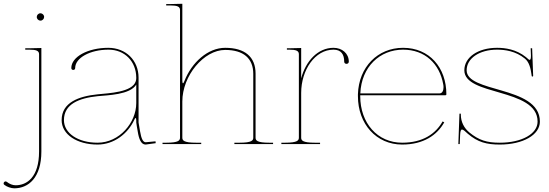

<svg xmlns="http://www.w3.org/2000/svg" viewBox="-112 -782 2980 1042"><path d="M87.5 -690C87.5 -679 97 -670 107.5 -670C118.5 -670 127.5 -679.5 127.5 -690C127.5 -701 118 -710 107.5 -710C96.5 -710 87.5 -700.5 87.5 -690ZM-27 223.5C-43.5 223.5 -60.5 216.5 -75 205C-77 203.5 -80 202.5 -82 202.5C-87 202.5 -92.5 208 -92.5 213.5C-92.5 216.5 -91 219.5 -88 221.5C-74.5 232 -52 240 -34.5 240C42 240 112.5 183 112.5 40V-521.5L47.5 -520H25V-512.5H47.5C86 -512.5 100 -506 100 -487.5V40C100 179.5 34 223.5 -27 223.5Z M627.5 -323V-222.5C627.5 -116.5 536 -7.5 417.5 -7.5C311.5 -7.5 235 -59 235 -130C235 -217.5 317 -249.5 418 -260C473 -265.5 594 -267.5 627.5 -323ZM475.5 -522.5C365 -522.5 275 -473.5 275 -413C275 -406.5 279 -402.5 285.5 -402.5C292 -402.5 296 -406.5 296 -413C296 -468 377 -512.5 477 -512.5C565.5 -512.5 627 -448 627.5 -360.5V-357.5C627.5 -352.5 626.5 -347 625 -341.5C606.5 -281 479 -276.5 417 -270C315 -259.5 222.5 -226 222.5 -130C222.5 -53 304.5 2.5 417.5 2.5C507.5 2.5 582 -57 616.5 -131C619.5 -138 622 -141.5 624 -141.5C626 -141.5 627.5 -137 627.5 -128V-117C627.5 -113 633 -83.5 635.5 -68C642 -27.5 653.5 2.5 678 2.5H678.5L733 -5L732 -15L678.5 -10C664.5 -10.5 655 -28 648 -70L640 -117.5V-360.5C640 -454.5 571 -522.5 475.5 -522.5Z M790 -760V-752.5H812.5C851 -752.5 865 -746 865 -727.5V-35C865 -20.5 858.5 -7.5 790 -7.5H770V0H980V-7.5H952.5C884 -7.5 877.5 -20.5 877.5 -35V-231C877.5 -371 994 -511 1110 -511C1209 -511 1262.5 -465.5 1262.5 -381V-35C1262.5 -20.5 1256 -7.5 1187.5 -7.5H1160V0H1370V-7.5H1350C1281.5 -7.5 1275 -20.5 1275 -35V-382.5C1275 -473.5 1217 -522.5 1110 -522.5C1016.5 -522.5 928.5 -443.5 889 -342.5C885.5 -333.5 883 -330 881 -330C878.5 -330 877.5 -337 877.5 -345.5V-761.5L812.5 -760Z M1781 -447.5C1781 -492 1744.5 -522.5 1698 -522.5C1612.5 -522.5 1546.5 -449.5 1522.5 -356.5V-521.5L1457.5 -520H1445V-512.5H1457.5C1496 -512.5 1510 -506 1510 -487.5V-35C1510 -20.5 1503.5 -7.5 1435 -7.5H1415V0H1625V-7.5H1597.5C1529 -7.5 1522.5 -20.5 1522.5 -35V-277.5C1522.5 -402.5 1597.5 -512.5 1698 -512.5C1740 -512.5 1756 -486 1756 -447.5C1756 -440.5 1761 -435.5 1768.5 -435.5C1776 -435.5 1781 -440.5 1781 -447.5Z M2272.5 -275H1843.5C1849.5 -419.5 1949.5 -512.5 2075.5 -512.5C2194.5 -512.5 2274 -435.5 2293.5 -324C2294.5 -319.5 2295 -314.5 2295 -309C2295 -292.5 2290 -275 2272.5 -275ZM1843 -265H2305.5C2307.5 -265 2310.5 -266.5 2310.5 -270C2310.5 -415 2218.5 -522.5 2075.5 -522.5C1937.5 -522.5 1835 -418 1830.5 -270.5V-260C1830.5 -109.5 1930 2.5 2070.5 2.5C2186.5 2.5 2260 -48.5 2299 -118L2290 -123C2252.5 -56.5 2183.5 -7.5 2070.5 -7.5C1936.5 -7.5 1843 -114 1843 -260Z M2585.5 -522.5C2482.5 -522.5 2408 -471.5 2408 -400.5C2408 -331 2504.5 -307 2602.5 -278.5C2703.5 -249 2805.5 -215 2805.5 -122C2805.5 -55.5 2719.5 -7.5 2600.5 -7.5C2530 -7.5 2487 -21 2435.5 -63C2407 -86.5 2389 -120 2389 -159.5V-165H2381.5L2375.5 0H2383L2385 -47C2386 -70.5 2389 -79 2395.5 -79C2402.5 -79 2414 -68 2427 -56C2481 -10 2528.5 2.5 2600.5 2.5C2726.5 2.5 2818 -50 2818 -122C2818 -223.5 2711.5 -261 2609 -291C2513 -319 2420.5 -340.5 2420.5 -400.5C2420.5 -465.5 2490 -512.5 2585.5 -512.5C2628 -512.5 2686.5 -505 2736.5 -464C2760 -445 2768 -412 2773 -374L2773.5 -370C2773.5 -368 2775 -366.5 2777.5 -366.5C2780 -366.5 2781.5 -368 2781.5 -370L2776 -520H2768C2769 -492 2769.5 -482.5 2769.5 -480C2769.5 -464.5 2767.5 -457 2762 -457C2758 -457 2752.5 -464 2742.5 -472C2689 -515 2629 -522.5 2585.5 -522.5Z"/></svg>

Font: Znikomit
Style: Regular
Weight: 100
Designer: gluk
Foundry: gluk
Version: Version 0.55